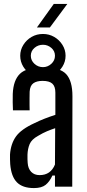

<svg xmlns="http://www.w3.org/2000/svg" viewBox="-20 -951 441 978"><path d="M153 7Q95 7 66 -22.5Q37 -52 32 -115Q31 -127 31 -139.5Q31 -152 31 -164Q35 -219 61.5 -256Q88 -293 156 -324Q180 -336 207 -346.5Q234 -357 262 -366V-479Q262 -511 246.5 -525Q231 -539 197 -539Q167 -539 150 -527Q133 -515 131 -484Q131 -471 130.5 -451.5Q130 -432 130.5 -414.5Q131 -397 131 -389H46Q44 -428 45 -473Q48 -543 82 -575.5Q116 -608 200 -608Q285 -608 317 -573.5Q349 -539 349 -461L348 0H260V-57H247Q233 -26 212.5 -9.5Q192 7 153 7ZM182 -59Q238 -59 260 -113L261 -298Q240 -291 219.5 -282.5Q199 -274 174 -259Q141 -241 131 -217Q121 -193 120 -163Q120 -149 120 -140Q120 -131 121 -121Q123 -92 139 -75.5Q155 -59 182 -59ZM199 -556Q167 -556 140.5 -571Q114 -586 98.5 -611.5Q83 -637 83 -667Q83 -697 99 -722.5Q115 -748 141 -763Q167 -778 199 -778Q230 -778 256 -763Q282 -748 298 -722.5Q314 -697 314 -667Q314 -637 298 -611.5Q282 -586 256 -571Q230 -556 199 -556ZM137 -667Q137 -643 155.5 -626Q174 -609 199 -609Q223 -609 241.5 -626Q260 -643 260 -667Q260 -691 241.5 -707Q223 -723 199 -723Q174 -723 155.5 -707Q137 -691 137 -667ZM168 -811 254 -931H323L234 -811Z"/></svg>

Font: Big Shoulders Text Medium
Style: Regular
Weight: 500
Designer: Patric King
Foundry: XO Type Co
Version: Version 1.000; ttfautohint (v1.8.2)